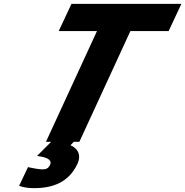

<svg xmlns="http://www.w3.org/2000/svg" viewBox="-20 -734 959 994"><path d="M362 0H391L655 -573H853L919 -714H350L284 -573H482L218 0H245L172 73L183 75C236 83 249 100 239 120C231 136 221 143 200 143C185 143 144 136 133 133L125 131L79 228L85 230C105 237 130 240 157 240C257 240 337 208 381 114C403 65 380 33 345 18Z"/></svg>

Font: Passageway
Style: BdSuIt
Weight: 700
Foundry: Ascender Corporation
Version: Version 1.11